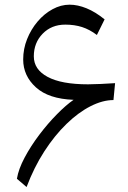

<svg xmlns="http://www.w3.org/2000/svg" viewBox="-20 -772 537 804"><path d="M50.8 -23.4Q57.6 -64.5 83.3 -112.5Q108.9 -160.6 144.8 -208Q180.7 -255.4 218.8 -293.9Q256.8 -332.5 288.1 -354Q183.6 -357.9 130.4 -406.2Q77.1 -454.6 77.1 -522.9Q77.1 -567.4 93.5 -608.4Q109.9 -649.4 137.5 -681.9Q165 -714.4 200 -733.4Q234.9 -752.4 271.5 -752.4Q305.2 -752.4 342.3 -737.3Q379.4 -722.2 418 -690.9L385.7 -625.5Q355.5 -648.4 323.7 -658.7Q292 -668.9 253.4 -668.9Q195.8 -668.9 158.7 -630.9Q121.6 -592.8 121.6 -536.1Q121.6 -481 179.4 -450Q237.3 -418.9 348.6 -418.9Q367.2 -418.9 401.4 -420.4Q435.5 -421.9 461.9 -423.8L455.1 -353Q409.7 -353 358.9 -327.1Q308.1 -301.3 258.3 -252.9Q208.5 -204.6 165.3 -137.7Q122.1 -70.8 91.3 11.2Z"/></svg>

Font: Pinar-DS3-FD Regular
Style: Regular
Weight: 400
Designer: Amin Abedi
Version: Version 3.000